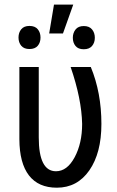

<svg xmlns="http://www.w3.org/2000/svg" viewBox="-20 -827 521 856"><path d="M152.8 -528.3H66.4V-206.1C66.7 -135.1 81 -81.4 109.1 -44.9C137.3 -8.5 178.7 9.8 233.4 9.8C294.3 9.8 342.6 -16 378.4 -67.6C414.2 -119.2 432.1 -188.2 432.1 -274.4C432.1 -367.5 416.3 -452.1 384.8 -528.3H294.9C327.5 -433.6 344.6 -349 346.2 -274.4C346.2 -216.8 335 -167.2 312.7 -125.7C290.4 -84.2 262.7 -63.5 229.5 -63.5C178.4 -63.5 152.8 -113.8 152.8 -214.4ZM220.7 -806.6 199.2 -677.7H260.7L306.6 -806.6ZM111.3 -711.4C95.1 -711.4 82.8 -706.5 74.7 -696.5C66.6 -686.6 62.5 -674.3 62.5 -659.7C62.5 -645 66.6 -632.8 74.7 -623C82.8 -613.3 95.1 -608.4 111.3 -608.4C127.9 -608.4 140.3 -613.3 148.4 -623C156.6 -632.8 160.6 -645 160.6 -659.7C160.6 -674.3 156.6 -686.6 148.4 -696.5C140.3 -706.5 127.9 -711.4 111.3 -711.4ZM304.7 -658.7C304.7 -644 308.7 -631.8 316.7 -622.1C324.6 -612.3 336.9 -607.4 353.5 -607.4C369.8 -607.4 382.1 -612.3 390.4 -622.1C398.7 -631.8 402.8 -644 402.8 -658.7C402.8 -673.3 398.7 -685.7 390.4 -695.8C382.1 -705.9 369.8 -710.9 353.5 -710.9C337.2 -710.9 325 -705.8 316.9 -695.6C308.8 -685.3 304.7 -673 304.7 -658.7Z"/></svg>

Font: Roboto Condensed
Style: Regular
Weight: 400
Designer: Google
Version: Version 2.134; 2016